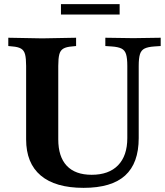

<svg xmlns="http://www.w3.org/2000/svg" viewBox="-20 -895 795 926"><path d="M383 11Q247 11 176.5 -48.5Q106 -108 106 -223V-577Q106 -613 101 -632.5Q96 -652 81.5 -660.5Q67 -669 40 -671L20 -673V-713L183 -710H184L347 -713V-673L327 -671Q300 -669 285.5 -660.5Q271 -652 266 -632.5Q261 -613 261 -577V-223Q261 -139 302 -95.5Q343 -52 422 -52Q505 -52 549.5 -98Q594 -144 594 -229V-577Q594 -614 588 -633.5Q582 -653 565.5 -661Q549 -669 518 -671L488 -673V-713L623 -711L755 -713V-673L725 -671Q694 -669 677.5 -661Q661 -653 655 -633.5Q649 -614 649 -577V-229Q649 -108 583.5 -48.5Q518 11 383 11ZM274 -825V-875H557V-825Z"/></svg>

Font: Baskervville SC
Style: Regular
Weight: 400
Designer: Alexis Faudot, Rémi Forte, Morgane Pierson, Rafael Ribas, Tanguy Vanlaeys, Rosalie Wagner, Thomas Huot-Marchand
Foundry: ANRT
Version: Version 1.100